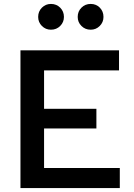

<svg xmlns="http://www.w3.org/2000/svg" viewBox="-20 -956 681 976"><path d="M84 0V-700H585V-598H204V-403H470V-303H204V-102H589V0ZM239 -805Q212 -805 193 -824Q174 -843 174 -870Q174 -898 193 -917Q212 -936 239 -936Q267 -936 286 -917Q305 -898 305 -870Q305 -843 286 -824Q267 -805 239 -805ZM441 -805Q413 -805 394 -824Q375 -843 375 -870Q375 -898 394 -917Q413 -936 441 -936Q469 -936 487.5 -917Q506 -898 506 -870Q506 -843 487 -824Q468 -805 441 -805Z"/></svg>

Font: Red Hat Text Medium
Style: Regular
Weight: 500
Designer: Pentagram, MCKL
Foundry: Pentagram, MCKL
Version: Version 1.023